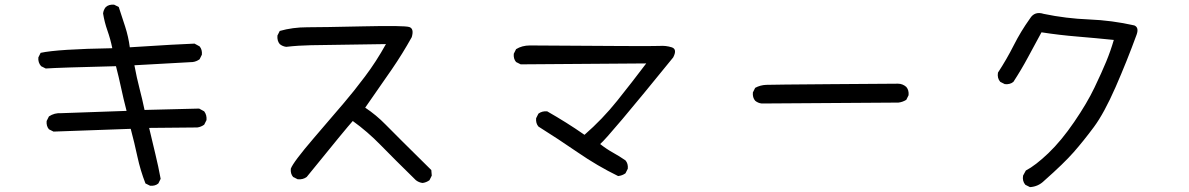

<svg xmlns="http://www.w3.org/2000/svg" viewBox="-20 -764 5040 814"><path d="M616.2 23.4 596.7 13.7Q575.2 -41 562.5 -100.1Q549.8 -159.2 534.2 -217.8L207 -206.1L187.5 -215.8Q175.8 -229.5 177.7 -251L187.5 -270.5Q210.9 -286.1 240.2 -284.2L516.6 -293.9Q502.9 -346.7 493.2 -392.6Q483.4 -438.5 471.7 -483.4Q230.5 -477.5 173.8 -473.6L154.3 -483.4Q140.6 -499 142.6 -520.5L152.3 -540Q224.6 -555.7 456.1 -559.6Q448.2 -598.6 435.5 -634.3Q422.9 -669.9 417 -707Q418.9 -722.7 428.7 -734.4Q442.4 -746.1 463.9 -744.1L483.4 -734.4Q497.1 -693.4 510.7 -650.9Q524.4 -608.4 530.3 -563.5Q741.2 -577.1 804.7 -579.1L826.2 -567.4Q837.9 -553.7 835.9 -532.2L826.2 -512.7Q812.5 -502.9 796.9 -501L549.8 -487.3Q559.6 -434.6 571.3 -389.6Q583 -344.7 592.8 -297.9L824.2 -303.7L845.7 -292Q857.4 -276.4 855.5 -254.9L845.7 -235.4Q832 -225.6 816.4 -223.6L612.3 -221.7Q626 -163.1 638.7 -110.8Q651.4 -58.6 661.1 -5.9L651.4 13.7Q637.7 25.4 616.2 23.4Z M1771.5 11.7Q1755.9 9.8 1743.2 0Q1649.4 -91.8 1593.8 -148.9Q1538.1 -206.1 1475.6 -251Q1452.1 -225.6 1280.3 -13.7Q1264.6 -2 1242.2 -3.9L1222.7 -13.7Q1210.9 -27.3 1212.9 -48.8Q1222.7 -76.2 1310.1 -178.2Q1397.5 -280.3 1438.5 -328.1Q1479.5 -376 1527.3 -439.5Q1575.2 -502.9 1616.2 -577.1Q1352.5 -573.2 1298.3 -572.3Q1244.1 -571.3 1193.4 -565.4Q1177.7 -567.4 1166 -577.1Q1154.3 -590.8 1156.2 -613.3L1166 -632.8Q1220.7 -648.4 1282.7 -648.4Q1344.7 -648.4 1519.5 -652.3Q1694.3 -656.2 1715.3 -649.4Q1736.3 -642.6 1725.6 -606.4Q1686.5 -536.1 1641.6 -470.7Q1596.7 -405.3 1528.3 -307.6Q1575.2 -276.4 1615.2 -235.4Q1655.3 -194.3 1808.6 -43L1810.5 -19.5L1800.8 0Q1787.1 9.8 1771.5 11.7Z M2600.6 -17.6Q2512.7 -60.5 2429.7 -117.7Q2346.7 -174.8 2262.7 -227.5Q2251 -241.2 2252.9 -262.7L2262.7 -282.2Q2278.3 -293.9 2299.8 -292Q2340.8 -268.6 2379.9 -244.1Q2418.9 -219.7 2458 -192.4Q2534.2 -258.8 2596.7 -336.9Q2659.2 -415 2719.7 -495.1L2187.5 -491.2L2168 -501Q2156.2 -514.6 2158.2 -536.1L2168 -555.7Q2193.4 -571.3 2226.6 -571.3Q2749 -567.4 2775.9 -569.3Q2802.7 -571.3 2827.6 -563.5Q2852.5 -555.7 2834 -520.5Q2559.6 -182.6 2524.4 -153.3Q2551.8 -131.8 2579.1 -116.7Q2606.4 -101.6 2631.8 -84Q2643.6 -70.3 2641.6 -48.8L2631.8 -29.3Q2618.2 -19.5 2600.6 -17.6Z M3209 -325.2Q3193.4 -327.1 3181.6 -336.9Q3169.9 -350.6 3171.9 -372.1L3181.6 -391.6Q3203.1 -403.3 3228.5 -404.3Q3253.9 -405.3 3503.9 -407.2Q3753.9 -409.2 3787.1 -409.2Q3806.6 -409.2 3822.3 -395.5Q3834 -381.8 3832 -360.4L3822.3 -340.8Q3806.6 -331.1 3789.1 -329.1Z M4346.7 29.3 4327.1 19.5Q4313.5 3.9 4317.4 -19.5L4329.1 -41Q4370.1 -62.5 4424.8 -114.7Q4479.5 -167 4534.2 -247.1Q4588.9 -327.1 4620.1 -392.6Q4651.4 -458 4669.9 -502.9Q4688.5 -547.9 4702.1 -594.7Q4626 -602.5 4548.8 -608.9Q4471.7 -615.2 4395.5 -627Q4366.2 -573.2 4337.9 -520.5Q4309.6 -467.8 4276.4 -417Q4262.7 -405.3 4240.2 -407.2L4220.7 -417Q4207 -432.6 4210.9 -456.1Q4248 -512.7 4277.8 -571.8Q4307.6 -630.9 4346.7 -685.5Q4366.2 -717.8 4405.3 -705.1Q4499 -685.5 4596.7 -681.6Q4694.3 -677.7 4789.1 -656.2Q4809.6 -647.5 4798.8 -617.2Q4757.8 -504.9 4709.5 -394.5Q4661.1 -284.2 4617.7 -225.6Q4574.2 -167 4532.2 -119.1Q4490.2 -71.3 4407.2 2Q4381.8 27.3 4346.7 29.3Z"/></svg>

Font: JasonHandwriting2
Style: Regular
Weight: 400
Version: Version 1.05.10